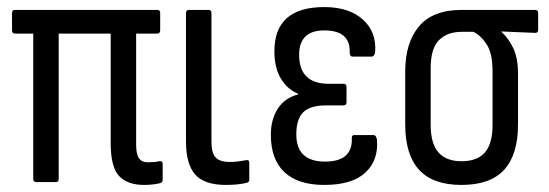

<svg xmlns="http://www.w3.org/2000/svg" viewBox="-20 -515 1552 543"><path d="M387 8Q341 8 317 -17Q293 -42 293 -111V-420H146V-9Q146 0 138 0H83Q74 0 74 -9V-420H22Q14 -420 14 -430V-478Q14 -487 22 -487H425Q433 -487 433 -478V-430Q433 -420 425 -420H365V-106Q365 -79 373 -67.5Q381 -56 398 -56Q417 -56 430 -59Q440 -61 440 -51V-6Q440 1 433 3Q425 5 413 6.5Q401 8 387 8Z M619 8Q558 8 532 -21.5Q506 -51 506 -115V-478Q506 -487 514 -487H570Q578 -487 578 -478V-114Q578 -82 590 -69.5Q602 -57 629 -57Q642 -57 654 -58.5Q666 -60 676 -62Q685 -64 685 -54V-7Q685 0 678 2Q653 8 619 8Z M897 8Q823 8 784.5 -28Q746 -64 746 -134Q746 -177 765.5 -207.5Q785 -238 823 -248V-250Q793 -262 774.5 -292.5Q756 -323 756 -370Q756 -495 897 -495Q967 -495 1006 -460Q1045 -425 1041 -368Q1039 -355 1031 -355H977Q969 -355 969 -367Q971 -429 897 -429Q826 -429 826 -360Q826 -278 910 -278H952Q960 -278 960 -269V-226Q960 -217 952 -217H903Q857 -217 837.5 -197.5Q818 -178 818 -135Q818 -58 899 -58Q977 -58 975 -123Q974 -133 982 -133H1036Q1044 -133 1046 -120Q1051 -62 1013.5 -27Q976 8 897 8Z M1285 8Q1204 8 1165 -35Q1126 -78 1126 -163V-313Q1126 -394 1165 -440.5Q1204 -487 1286 -487H1494Q1502 -487 1502 -478V-431Q1502 -422 1494 -422L1398 -426V-425Q1418 -407 1431.5 -379Q1445 -351 1445 -306V-163Q1445 -78 1406 -35Q1367 8 1285 8ZM1285 -59Q1330 -59 1351.5 -84Q1373 -109 1373 -162V-314Q1373 -363 1357 -388.5Q1341 -414 1319 -425H1286Q1245 -425 1221.5 -401.5Q1198 -378 1198 -322V-162Q1198 -109 1220 -84Q1242 -59 1285 -59Z"/></svg>

Font: Sofia Sans Cond
Style: Regular
Weight: 400
Width: 3
Designer: Botio Nikoltchev, Ani Petrova
Foundry: lettersoup
Version: Version 4.100; ttfautohint (v1.8.3)